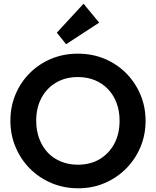

<svg xmlns="http://www.w3.org/2000/svg" viewBox="-20 -1003 840 1034"><path d="M401 11Q324 11 257.5 -17Q191 -45 141.5 -94.5Q92 -144 64 -210.5Q36 -277 36 -353Q36 -429 63.5 -494.5Q91 -560 140.5 -609.5Q190 -659 256 -686.5Q322 -714 399 -714Q477 -714 543 -686.5Q609 -659 658.5 -609.5Q708 -560 736 -494Q764 -428 764 -352Q764 -276 736 -210Q708 -144 658.5 -94.5Q609 -45 543.5 -17Q478 11 401 11ZM399 -116Q467 -116 517 -146Q567 -176 595.5 -229Q624 -282 624 -353Q624 -405 608 -448Q592 -491 562 -522.5Q532 -554 491 -571Q450 -588 399 -588Q333 -588 282.5 -558.5Q232 -529 203.5 -476Q175 -423 175 -353Q175 -300 191.5 -256Q208 -212 237.5 -181Q267 -150 308.5 -133Q350 -116 399 -116ZM336 -765 286 -827 430 -983 514 -881Z"/></svg>

Font: Outfit Thin SemiBold
Style: Regular
Weight: 600
Version: Version 1.100;gftools[0.9.27]